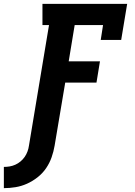

<svg xmlns="http://www.w3.org/2000/svg" viewBox="-79 -755 699 995"><path d="M-59 220V110Q-44 110 -29 107.5Q-14 105 0.5 98.5Q15 92 27.5 81.5Q40 71 49 58Q58 45 63.5 30Q69 15 71 0L175 -625H141V-735H580L549 -548H443L455 -625H308L277 -437H439L421 -327H259L204 0Q199 30 188.5 60Q178 90 160 116.5Q142 143 116 163.5Q90 184 61 197Q32 210 1.5 215Q-29 220 -59 220Z"/></svg>

Font: Iosevka Slab XBdEx
Style: Italic
Weight: 800
Width: 7
Italic angle: -9°
Monospace: yes
Designer: Belleve Invis
Foundry: Belleve Invis
Version: Version 11.1.1; ttfautohint (v1.8.3)